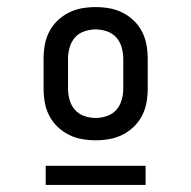

<svg xmlns="http://www.w3.org/2000/svg" viewBox="-20 -713 540 542"><path d="M250 -317Q230 -317 210.5 -320.5Q191 -324 173.5 -333Q156 -342 142 -355.5Q128 -369 119 -386.5Q110 -404 106.5 -423.5Q103 -443 103 -463V-547Q103 -567 106.5 -586.5Q110 -606 119 -623.5Q128 -641 142 -654.5Q156 -668 173.5 -677Q191 -686 210.5 -689.5Q230 -693 250 -693Q270 -693 289.5 -689.5Q309 -686 326.5 -677Q344 -668 358 -654.5Q372 -641 381 -623.5Q390 -606 393.5 -586.5Q397 -567 397 -547V-463Q397 -443 393.5 -423.5Q390 -404 381 -386.5Q372 -369 358 -355.5Q344 -342 326.5 -333Q309 -324 289.5 -320.5Q270 -317 250 -317ZM250 -380Q266 -380 282 -385.5Q298 -391 308.5 -403Q319 -415 323.5 -431Q328 -447 328 -463V-547Q328 -563 323.5 -579Q319 -595 308.5 -607Q298 -619 282 -624.5Q266 -630 250 -630Q234 -630 218 -624.5Q202 -619 191.5 -607Q181 -595 176.5 -579Q172 -563 172 -547V-463Q172 -447 176.5 -431Q181 -415 191.5 -403Q202 -391 218 -385.5Q234 -380 250 -380ZM109 -191V-245H391V-191Z"/></svg>

Font: Iosevka Fixed
Style: Regular
Weight: 400
Monospace: yes
Designer: Belleve Invis
Foundry: Belleve Invis
Version: Version 33.2.4